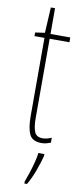

<svg xmlns="http://www.w3.org/2000/svg" viewBox="-98 -784 404 946"><g transform="rotate(10 104.5 -310.5)"><path d="M147 -107Q160 -107 172.5 -110.5Q185 -114 192 -118V-93Q182 -89 171 -86Q160 -83 146 -83Q100 -83 85.5 -114Q71 -145 71 -205V-596H21V-614L69 -621L76 -749H97V-620H196V-596H97V-201Q97 -153 107 -130Q117 -107 147 -107ZM170 -22Q161 12 146 53Q131 94 111 128H98V118Q105 100 114 72.5Q123 45 130.5 16.5Q138 -12 140 -32H170Z"/></g></svg>

Font: Noto Sans Kannada UI ExtraCondensed Thin
Style: Regular
Weight: 100
Width: 2
Designer: Jelle Bosma - Monotype Design Team
Foundry: Monotype Imaging Inc.
Version: Version 2.005; ttfautohint (v1.8.4.7-5d5b)